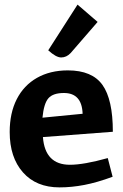

<svg xmlns="http://www.w3.org/2000/svg" viewBox="-20 -802 534 832"><path d="M447 -117 468 -36Q400 -11 345 -0.5Q290 10 238 10Q137 10 79.5 -55Q22 -120 22 -230Q22 -312 52.5 -372Q83 -432 140 -464.5Q197 -497 274 -497Q379 -497 424 -434Q469 -371 469 -231L166 -208Q175 -88 283 -88Q343 -88 447 -117ZM164 -292 338 -309Q335 -399 257 -399Q210 -399 190 -376.5Q170 -354 164 -292ZM189 -584 316 -782 403 -707 286 -572Q268 -553 245 -553Q223 -553 189 -584Z"/></svg>

Font: Enriqueta
Style: Bold
Weight: 700
Designer: Viviana Monsalve, Gustavo Ibarra
Foundry: 72Puntos
Version: Version 2.000